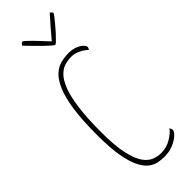

<svg xmlns="http://www.w3.org/2000/svg" viewBox="-303 -944 976 976"><g transform="rotate(-45 184.5 -456.5)"><path d="M213 9Q194 9 172 5.5Q150 2 128 -13.5Q106 -29 88 -63Q70 -97 59 -157Q48 -217 48 -311Q48 -421 59 -493.5Q70 -566 89.5 -609.5Q109 -653 133.5 -674.5Q158 -696 185.5 -702.5Q213 -709 239 -709Q267 -709 287.5 -701Q308 -693 319.5 -682Q331 -671 331 -663Q331 -659 329 -654Q327 -649 324 -647Q321 -651 309 -660Q297 -669 278 -677.5Q259 -686 236 -686Q213 -686 190 -679.5Q167 -673 146 -652Q125 -631 108.5 -589.5Q92 -548 82.5 -479Q73 -410 73 -306Q73 -209 86 -151Q99 -93 119.5 -64Q140 -35 165 -25.5Q190 -16 214 -16Q254 -16 287 -36.5Q320 -57 332 -76Q334 -72 336.5 -67.5Q339 -63 339 -58Q339 -47 322 -31Q305 -15 276.5 -3Q248 9 213 9ZM223 -786Q219 -786 205.5 -797.5Q192 -809 174 -826.5Q156 -844 139 -861.5Q122 -879 111 -890.5Q100 -902 100 -902Q100 -902 105 -909Q110 -916 117 -916Q119 -916 130.5 -905.5Q142 -895 157.5 -879.5Q173 -864 187.5 -848Q202 -832 212 -821.5Q222 -811 222 -811Q243 -837 265.5 -862.5Q288 -888 303 -905Q318 -922 318 -922Q323 -918 326.5 -914.5Q330 -911 330 -906Q330 -904 320 -891Q310 -878 295.5 -860.5Q281 -843 265.5 -826Q250 -809 238 -797.5Q226 -786 223 -786Z"/></g></svg>

Font: Yanone Kaffeesatz ExtraLight
Style: Regular
Weight: 200
Designer: Yanone (Cyrillic: Daniel Pouzeot, Huerta Tipografica, and Cyreal)
Foundry: Yanone
Version: Version 2.003